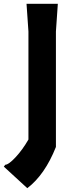

<svg xmlns="http://www.w3.org/2000/svg" viewBox="-71 -770 383 1006"><path d="M232 -750 222 -605V0Q164 146 72 216L-51 103L-43 93Q-26 93 10.5 54Q47 15 78 -39V-605L68 -750Z"/></svg>

Font: Farro
Style: Bold
Weight: 700
Designer: Aceler Chua
Foundry: Grayscale Limited
Version: Version 1.101